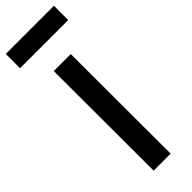

<svg xmlns="http://www.w3.org/2000/svg" viewBox="-337 -930 942 942"><g transform="rotate(-45 134.0 -459.0)"><path d="M74 -692H192L193 0H75ZM-33 -918H301V-819H-33Z"/></g></svg>

Font: Panefresco 800wt
Style: Regular
Weight: 800
Designer: Campivisivi
Foundry: Campivisivi & Chank Co
Version: Version 1.001